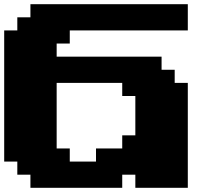

<svg xmlns="http://www.w3.org/2000/svg" viewBox="-20 -895 1040 915"><path d="M625 0H875V-500H812.5V-562.5H750V-625H250V-687.5H312.5V-750H875V-875H125V-812.5H62.5V-750H0V-125H62.5V-62.5H125V0H562.5V-62.5H625ZM437.5 -125H312.5V-187.5H250V-500H562.5V-437.5H625V-250H562.5V-187.5H437.5Z"/></svg>

Font: Faithful 32x
Style: Bold
Weight: 400
Foundry: Faithful Resource Pack
Version: Version 1.0; January 27, 2023